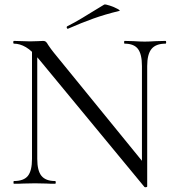

<svg xmlns="http://www.w3.org/2000/svg" viewBox="-20 -804 767 840"><path d="M120 -602 143 -600V-109Q143 -57 161.5 -34.5Q180 -12 221 -12Q224 -12 224 -6Q224 0 221 0Q196 0 183 -1L133 -2L82 -1Q68 0 41 0Q39 0 39 -6Q39 -12 41 -12Q84 -12 102 -34.5Q120 -57 120 -109ZM612 14 152 -543Q120 -582 93.5 -597.5Q67 -613 41 -613Q38 -613 38 -619Q38 -625 41 -625L78 -624Q90 -623 111 -623Q133 -623 147 -624Q161 -625 169 -625Q176 -625 180.5 -621.5Q185 -618 191 -607Q203 -589 216 -573L616 -82L624 12Q624 14 619 15Q614 16 612 14ZM624 12 601 -19V-515Q601 -567 583.5 -590Q566 -613 525 -613Q523 -613 523 -619Q523 -625 525 -625L564 -624Q594 -622 613 -622Q631 -622 663 -624L704 -625Q707 -625 707 -619Q707 -613 704 -613Q662 -613 643 -590Q624 -567 624 -515ZM277 -678Q273 -678 272 -682.5Q271 -687 274 -689Q308 -706 340 -725.5Q372 -745 380 -750L436 -784Q441 -786 460.5 -779.5Q480 -773 494.5 -765Q509 -757 501 -756Q439 -741 387.5 -722.5Q336 -704 279 -679Z"/></svg>

Font: Cormorant Unicase
Style: Regular
Weight: 400
Designer: Christian Thalmann (Catharsis Fonts)
Foundry: Catharsis Fonts
Version: Version 4.000